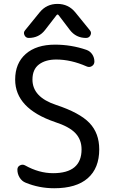

<svg xmlns="http://www.w3.org/2000/svg" viewBox="-20 -999 594 1008"><path d="M451.2 -840.8Q461.9 -829.1 455.1 -814.5Q448.2 -799.8 431.6 -799.8Q378.9 -799.8 346.7 -841.8L288.1 -918.9Q282.2 -926.8 276.4 -918.9L216.8 -841.8Q184.6 -799.8 130.9 -799.8Q115.2 -799.8 108.4 -814.5Q101.6 -829.1 112.3 -840.8L188.5 -934.6Q224.6 -978.5 281.7 -978.5Q338.9 -978.5 375 -934.6ZM258.8 -89.8Q408.2 -89.8 408.2 -214.8Q408.2 -265.6 376 -299.8Q343.8 -334 268.6 -358.4Q59.6 -429.7 59.6 -581.1Q59.6 -667 115.2 -715.8Q170.9 -764.6 268.6 -764.6Q354.5 -764.6 433.6 -737.3Q453.1 -730.5 464.4 -713.4Q475.6 -696.3 475.6 -675.8Q475.6 -660.2 462.4 -651.9Q449.2 -643.6 434.6 -650.4Q352.5 -686.5 275.4 -686.5Q218.8 -686.5 184.6 -660.6Q150.4 -634.8 150.4 -581.1Q150.4 -489.3 274.4 -448.2Q398.4 -407.2 449.7 -353.5Q501 -299.8 501 -214.8Q501 -116.2 440.9 -63.5Q380.9 -10.7 264.6 -10.7Q185.5 -10.7 114.3 -40Q94.7 -47.9 83 -66.9Q71.3 -85.9 71.3 -108.4Q71.3 -124 85 -130.9Q98.6 -137.7 111.3 -130.9Q184.6 -89.8 258.8 -89.8Z"/></svg>

Font: Gen Jyuu GothicX Regular
Style: Regular
Weight: 400
Designer: [Source Han Sans]
Ryoko NISHIZUKA  (kana & ideographs); Paul D. Hunt (Latin, Greek & Cyrillic); Wenlong ZHANG  (bopomofo
Version: Version 1.002.20150607